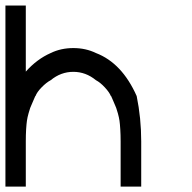

<svg xmlns="http://www.w3.org/2000/svg" viewBox="-20 -687 707 707"><path d="M0 0V-666.7H75V-423.3Q115.8 -469.2 166.7 -491.7Q204.2 -510 250 -510Q295.8 -510 333.3 -491.7Q429.2 -455 483.3 -333.3Q500 -251.7 500 -166.7V0H424.2V-166.7Q424.2 -190.8 422.9 -210.8Q421.7 -230.8 420 -242.5Q418.3 -254.2 414.2 -269.2Q410 -284.2 407.9 -289.6Q405.8 -295 398.8 -311.2Q391.7 -327.5 389.2 -333.3H388.3Q382.5 -347.5 365.8 -365.4Q349.2 -383.3 333.3 -391.7Q295.8 -422.5 250 -422.5Q204.2 -422.5 166.7 -391.7Q150.8 -383.3 133.3 -365.4Q115.8 -347.5 110.8 -333.3H110Q107.5 -327.5 100.4 -311.2Q93.3 -295 91.2 -289.6Q89.2 -284.2 85 -269.2Q80.8 -254.2 79.2 -242.5Q77.5 -230.8 76.2 -210.8Q75 -190.8 75 -166.7V0Z"/></svg>

Font: 0xA000-Mono
Style: Mono
Weight: 400
Version: Version 0.1